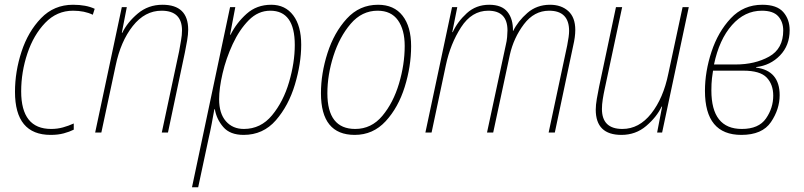

<svg xmlns="http://www.w3.org/2000/svg" viewBox="-20 -557 3378 807"><path d="M193 10Q224 10 248 3.5Q272 -3 290 -12V-38Q268 -28 244.5 -21.5Q221 -15 195 -15Q69 -15 69 -173Q69 -254 95 -332Q121 -410 170 -461Q219 -512 287 -512Q335 -512 370 -495L378 -520Q342 -537 287 -537Q207 -537 152.5 -480.5Q98 -424 70.5 -340Q43 -256 43 -171Q43 10 193 10Z M380 0H406L466 -281Q487 -383 538 -447.5Q589 -512 659 -512Q745 -512 745 -429Q745 -410 741 -387.5Q737 -365 733 -342L660 0H686L757 -336Q762 -360 766.5 -386.5Q771 -413 771 -432Q771 -537 663 -537Q603 -537 559 -500Q515 -463 494 -419H492L513 -527H492Z M787 230H813L857 24Q864 -6 870 -38Q876 -70 881 -98H883Q890 -56 918.5 -23Q947 10 1004 10Q1086 10 1139.5 -51.5Q1193 -113 1219.5 -201.5Q1246 -290 1246 -369Q1246 -448 1212.5 -492.5Q1179 -537 1120 -537Q1059 -537 1016.5 -499Q974 -461 949 -411H947L969 -527H947ZM1005 -15Q958 -15 929.5 -47.5Q901 -80 901 -140Q901 -186 915.5 -248.5Q930 -311 958 -371.5Q986 -432 1025.5 -472Q1065 -512 1116 -512Q1219 -512 1219 -368Q1219 -294 1195 -212Q1171 -130 1123.5 -72.5Q1076 -15 1005 -15Z M1471 10Q1548 10 1601 -47.5Q1654 -105 1681 -191.5Q1708 -278 1708 -363Q1708 -445 1672 -491Q1636 -537 1569 -537Q1491 -537 1437.5 -478.5Q1384 -420 1356.5 -334Q1329 -248 1329 -165Q1329 10 1471 10ZM1473 -15Q1356 -15 1356 -165Q1356 -242 1381.5 -322Q1407 -402 1454 -457Q1501 -512 1567 -512Q1624 -512 1652.5 -472Q1681 -432 1681 -364Q1681 -286 1657 -205.5Q1633 -125 1587 -70Q1541 -15 1473 -15Z M1768 0H1794L1854 -283Q1873 -373 1918 -442.5Q1963 -512 2032 -512Q2113 -512 2113 -429Q2113 -418 2111.5 -401Q2110 -384 2106 -368L2027 0H2053L2123 -327Q2139 -398 2182 -455Q2225 -512 2288 -512Q2372 -512 2372 -427Q2372 -406 2364 -366L2286 0H2312L2389 -364Q2398 -402 2398 -431Q2398 -484 2368.5 -510.5Q2339 -537 2292 -537Q2236 -537 2196.5 -502.5Q2157 -468 2137 -427H2136Q2137 -477 2113 -507Q2089 -537 2036 -537Q1981 -537 1942 -501.5Q1903 -466 1883 -422H1881L1902 -527H1880Z M2592 10Q2652 10 2696 -27.5Q2740 -65 2761 -109H2763L2742 0H2763L2875 -527H2849L2789 -247Q2768 -144 2717 -79.5Q2666 -15 2596 -15Q2510 -15 2510 -99Q2510 -118 2513.5 -140Q2517 -162 2522 -185L2595 -527H2569L2498 -192Q2493 -168 2488.5 -141.5Q2484 -115 2484 -96Q2484 10 2592 10Z M3096 10Q3184 10 3220.5 -44Q3257 -98 3257 -157Q3257 -260 3158 -273V-275Q3218 -282 3258.5 -324Q3299 -366 3299 -430Q3299 -476 3272 -506.5Q3245 -537 3184 -537Q3105 -537 3051.5 -480Q2998 -423 2970.5 -339.5Q2943 -256 2943 -175Q2943 10 3096 10ZM2981 -286Q3003 -391 3056.5 -451.5Q3110 -512 3182 -512Q3230 -512 3251 -488.5Q3272 -465 3272 -429Q3272 -352 3212.5 -319Q3153 -286 3072 -286ZM3098 -15Q2970 -15 2970 -177Q2970 -206 2972.5 -228Q2975 -250 2977 -260H3104Q3175 -260 3202.5 -231Q3230 -202 3230 -155Q3230 -103 3199.5 -59Q3169 -15 3098 -15Z"/></svg>

Font: Noto Sans UI SemiCondensed Thin
Style: Italic
Weight: 250
Width: 4
Italic angle: -12°
Designer: Monotype Design Team
Foundry: Monotype Imaging Inc.
Version: Version 1.901